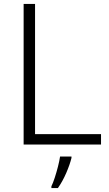

<svg xmlns="http://www.w3.org/2000/svg" viewBox="-20 -734 555 975"><path d="M100 0V-714H158V-53H493V0ZM343 68Q335 101 316.5 144Q298 187 274 221H241V212Q249 196 258 168.5Q267 141 274.5 111.5Q282 82 285 61H343Z"/></svg>

Font: RS Noto Sans Light
Style: Regular
Weight: 300
Designer: Monotype Design Team
Foundry: Monotype Imaging Inc.
Version: Version 3.10